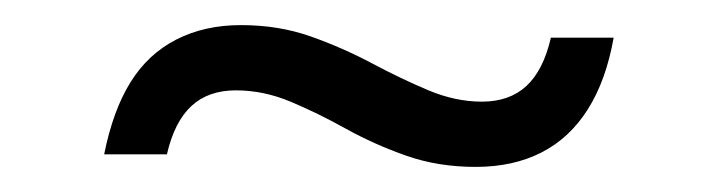

<svg xmlns="http://www.w3.org/2000/svg" viewBox="-20 -434 571 153"><path d="M359 -301Q389 -301 411.5 -312.5Q434 -324 448.5 -347Q463 -370 469 -404H419Q413 -378 399.5 -365.5Q386 -353 364 -353Q343 -353 321.5 -362Q300 -371 276.5 -383.5Q253 -396 227.5 -405Q202 -414 172 -414Q143 -414 120.5 -402.5Q98 -391 84 -368.5Q70 -346 63 -311H113Q119 -337 132.5 -349.5Q146 -362 168 -362Q190 -362 211.5 -353Q233 -344 255.5 -331.5Q278 -319 303.5 -310Q329 -301 359 -301Z"/></svg>

Font: Instrument Sans Condensed
Style: Regular
Weight: 400
Width: 3
Designer: Rodrigo Fuenzalida
Foundry: fragTYPE
Version: Version 1.000;gftools[0.9.28]